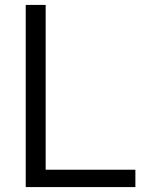

<svg xmlns="http://www.w3.org/2000/svg" viewBox="-20 -760 576 780"><path d="M84.5 0V-740H165.5V-70.5H530V0Z"/></svg>

Font: Encode Sans Condensed Thin
Style: Regular
Weight: 400
Version: Version 3.002